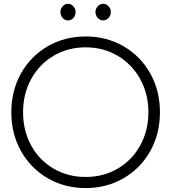

<svg xmlns="http://www.w3.org/2000/svg" viewBox="-20 -973 891 999"><path d="M294.4 -910Q294.4 -927.8 306.1 -940.6Q317.8 -953.3 333.3 -953.3Q350 -953.3 361.7 -940.6Q373.3 -927.8 373.3 -910Q373.3 -892.2 361.7 -879.4Q350 -866.7 333.3 -866.7Q317.8 -866.7 306.1 -879.4Q294.4 -892.2 294.4 -910ZM476.7 -910Q476.7 -927.8 488.9 -940.6Q501.1 -953.3 516.7 -953.3Q532.2 -953.3 544.4 -940.6Q556.7 -927.8 556.7 -910Q556.7 -892.2 544.4 -879.4Q532.2 -866.7 516.7 -866.7Q501.1 -866.7 488.9 -879.4Q476.7 -892.2 476.7 -910ZM38.9 -388.9Q38.9 -501.1 89.4 -591.1Q140 -681.1 228.3 -732.2Q316.7 -783.3 425.6 -783.3Q534.4 -783.3 622.8 -732.2Q711.1 -681.1 761.7 -591.1Q812.2 -501.1 812.2 -388.9Q812.2 -276.7 761.7 -186.7Q711.1 -96.7 622.8 -45.6Q534.4 5.6 425.6 5.6Q316.7 5.6 228.3 -45.6Q140 -96.7 89.4 -186.7Q38.9 -276.7 38.9 -388.9ZM752.2 -388.9Q752.2 -484.4 709.4 -561.7Q666.7 -638.9 592.2 -682.8Q517.8 -726.7 425.6 -726.7Q333.3 -726.7 258.9 -682.8Q184.4 -638.9 142.2 -561.7Q100 -484.4 100 -388.9Q100 -293.3 142.2 -216.1Q184.4 -138.9 258.9 -95.6Q333.3 -52.2 425.6 -52.2Q517.8 -52.2 592.2 -95.6Q666.7 -138.9 709.4 -216.1Q752.2 -293.3 752.2 -388.9Z"/></svg>

Font: Paperlogy 3 Light
Style: Regular
Weight: 300
Designer: redesigned by Lee Juim, glyphs from Gmarket Sans & Montserrat
Foundry: PT&
Version: Version 1.001